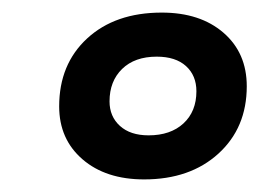

<svg xmlns="http://www.w3.org/2000/svg" viewBox="-20 -728 420 305"><path d="M209 -443Q148 -443 111 -475Q74 -507 74 -559Q74 -626 118.5 -667Q163 -708 237 -708Q298 -708 335 -676Q372 -644 372 -591Q372 -525 327 -484Q282 -443 209 -443ZM216 -513Q251 -513 271.5 -532Q292 -551 292 -583Q292 -608 275.5 -623Q259 -638 229 -638Q194 -638 174 -618.5Q154 -599 154 -567Q154 -543 170.5 -528Q187 -513 216 -513Z"/></svg>

Font: Asap Semi Expanded Semi Expanded ExtraBold
Style: Italic
Weight: 800
Width: 6
Italic angle: -6°
Designer: Pablo Cosgaya
Foundry: Omnibus-Type
Version: Version 3.001; ttfautohint (v1.8.4.7-5d5b)